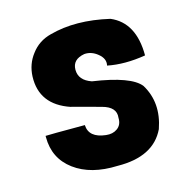

<svg xmlns="http://www.w3.org/2000/svg" viewBox="-86 -602 671 698"><g transform="rotate(-15 250.0 -253.0)"><path d="M330 -346Q336 -371 311 -391Q288 -410 261 -408Q215 -400 215 -361Q215 -321 262 -305Q405 -284 439 -240Q484 -166 452 -74Q408 18 273 16Q172 20 110 -26Q48 -72 48 -152V-157Q57 -158 196 -158Q198 -110 261 -103Q286 -100 303 -112Q322 -125 321 -152Q326 -192 273 -206Q156 -238 164 -235Q54 -272 58 -378Q60 -424 87 -459Q115 -497 162 -509Q261 -536 386 -507Q473 -470 473 -346Q394 -333 330 -346Z"/></g></svg>

Font: Londrina Solid
Style: Regular
Weight: 400
Designer: Marcelo Magalhaes
Foundry: Marcelo Magalh„es
Version: Version 1.001 2011